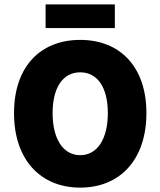

<svg xmlns="http://www.w3.org/2000/svg" viewBox="-20 -844 732 876"><path d="M346 12C526 12 648 -114 648 -328C648 -541 526 -662 346 -662C166 -662 44 -542 44 -328C44 -114 166 12 346 12ZM346 -136C268 -136 220 -210 220 -328C220 -446 268 -514 346 -514C424 -514 472 -446 472 -328C472 -210 424 -136 346 -136ZM188 -716H504V-824H188Z"/></svg>

Font: Giro Sans Black
Style: Regular
Weight: 900
Designer: Paul D. Hunt
Foundry: Adobe Systems Incorporated
Version: Version 1.000;PS 1.0;hotconv 1.0.88;makeotf.lib2.5.647800